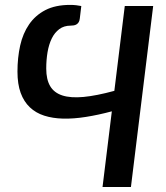

<svg xmlns="http://www.w3.org/2000/svg" viewBox="-20 -744 659 764"><path d="M589.5 -720 501 0H388L425 -301Q371 -286.5 322 -278.8Q273 -271 231.2 -272Q189.5 -273 156 -283.8Q122.5 -294.5 98.8 -317Q75 -339.5 62.2 -374.5Q49.5 -409.5 49.5 -459Q49.5 -514 60.2 -562.5Q71 -611 95.8 -647Q120.5 -683 160.5 -703.8Q200.5 -724.5 259 -724.5Q272.5 -724.5 283.2 -723.2Q294 -722 303.5 -720L297.5 -670Q296.5 -661 293 -655.5Q289.5 -650 284.5 -647Q279.5 -644 273.5 -643Q267.5 -642 261.5 -642Q234.5 -642 216 -628.2Q197.5 -614.5 186 -591Q174.5 -567.5 169.2 -536.5Q164 -505.5 164 -471Q164 -428 179.5 -401.5Q195 -375 228 -364.2Q261 -353.5 312.2 -358.2Q363.5 -363 435 -382.5L476.5 -720Z"/></svg>

Font: Lato SemiBold
Style: Italic
Weight: 600
Italic angle: -7°
Designer: Lukasz Dziedzic with Adam Twardoch and Botio Nikoltchev
Foundry: tyPoland Lukasz Dziedzic
Version: Version 2.015; 2015-08-06; http://www.latofonts.com/